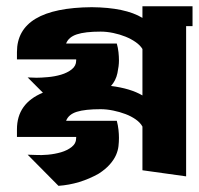

<svg xmlns="http://www.w3.org/2000/svg" viewBox="-20 -564 636 614"><path d="M335 -289.1Q397.5 -281.2 435.5 -258.8V-407.2Q428.7 -418.9 414.1 -429.2Q399.4 -439.5 381.3 -446.8Q363.3 -454.1 342.3 -458.5Q321.3 -462.9 301.8 -462.9Q252 -462.9 225.6 -454.1Q199.2 -445.3 191.4 -424.8H353.5Q357.4 -411.1 358.9 -397Q360.4 -382.8 360.4 -370.1Q360.4 -353.5 355.5 -330.1Q350.6 -306.6 335 -289.1ZM117.2 -267.6 68.4 -316.4 96.7 -315.4Q111.3 -315.4 133.3 -317.4Q155.3 -319.3 175.3 -325.2Q195.3 -331.1 209.5 -342.3Q223.6 -353.5 223.6 -370.1V-374H34.2V-397.5Q34.2 -539.1 273.4 -541Q380.9 -540 435.5 -506.8V-543.9H595.7V-480.5H575.2V0L435.5 -19.5V-159.2Q428.7 -171.9 414.1 -182.1Q399.4 -192.4 381.3 -199.2Q363.3 -206.1 342.3 -210.4Q321.3 -214.8 301.8 -214.8Q252 -214.8 225.6 -206.5Q199.2 -198.2 191.4 -177.7H353.5Q357.4 -163.1 358.9 -148.9Q360.4 -134.8 360.4 -123Q360.4 -110.4 358.9 -96.7Q357.4 -83 351.1 -68.4Q344.7 -53.7 331.5 -38.6Q318.4 -23.4 295.9 -8.8Q235.4 25.4 167 30.3L68.4 -69.3L96.7 -68.4Q111.3 -67.4 133.3 -69.3Q155.3 -71.3 175.3 -77.1Q195.3 -83 209.5 -94.2Q223.6 -105.5 223.6 -123V-126H34.2V-150.4Q34.2 -233.4 117.2 -267.6Z"/></svg>

Font: Shorif Bongobondhu ANSI V2
Style: Regular
Weight: 400
Designer: Shorif Uddin Shishir, Shorif art & Design, e-mail : shorifart@gmail.com, facebook : Shorif2001
Foundry: Lipighor Font Foundry
Version: Designed By Shorif Uddin Shishir | Build By Niladri Shekhar 